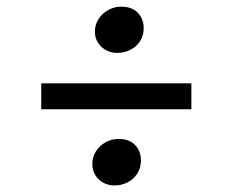

<svg xmlns="http://www.w3.org/2000/svg" viewBox="-20 -592 705 582"><path d="M346.7 -571.8Q380.4 -571.8 397.9 -553.2Q415.5 -534.7 415.5 -506.3Q415.5 -483.9 404.5 -467Q393.6 -450.2 375 -440.9Q356.4 -431.6 335 -431.6Q317.4 -431.6 302 -439.7Q286.6 -447.8 277.1 -462.4Q267.6 -477.1 267.6 -496.1Q267.6 -517.1 278.8 -534.4Q290 -551.8 308.3 -561.8Q326.7 -571.8 346.7 -571.8ZM560.1 -339.4V-260.7H105V-339.4ZM407.2 -105.5Q407.2 -83 396.2 -65.9Q385.3 -48.8 366.9 -39.3Q348.6 -29.8 326.7 -29.8Q309.1 -29.8 293.7 -37.8Q278.3 -45.9 269 -60.8Q259.8 -75.7 259.8 -95.2Q259.8 -116.2 271 -133.5Q282.2 -150.9 300.5 -160.9Q318.8 -170.9 338.9 -170.9Q372.1 -170.9 389.6 -152.3Q407.2 -133.8 407.2 -105.5Z"/></svg>

Font: Merriweather
Style: Regular
Weight: 400
Designer: Eben Sorkin
Foundry: Eben Sorkin
Version: Version 1.584; ttfautohint (v1.6)